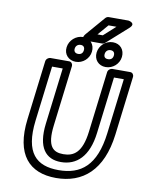

<svg xmlns="http://www.w3.org/2000/svg" viewBox="-107 -1061 894 1173"><g transform="rotate(10 340.0 -475.0)"><path d="M140 -287 182 -629H248L205 -278C187 -129 241 -64 336 -64C432 -64 505 -128 523 -278L566 -629H627L585 -287C560 -82 468 -13 330 -13C193 -13 115 -82 140 -287ZM90 -287C62 -62 158 37 323 37C489 37 607 -62 635 -287L680 -654C681 -665 673 -679 658 -679H547C536 -679 521 -669 519 -654L473 -278C457 -144 406 -114 342 -114C279 -114 238 -143 255 -278L301 -654C302 -665 294 -679 279 -679H163C152 -679 137 -669 135 -654ZM421 -871 478 -937H527L454 -871ZM350 -861C316 -821 365 -821 365 -821H458C464 -821 471 -823 476 -828L606 -944C645 -979 593 -987 593 -987H471C464 -987 456 -984 450 -977ZM325 -733C307 -733 297 -744 299 -761C301 -779 314 -790 332 -790C349 -790 358 -779 356 -761C354 -743 343 -733 325 -733ZM319 -683C363 -683 401 -717 406 -761C411 -805 383 -840 338 -840C294 -840 254 -805 249 -761C243 -716 275 -683 319 -683ZM510 -733C492 -733 483 -743 485 -761C487 -779 500 -790 517 -790C535 -790 544 -779 542 -761C540 -743 529 -733 510 -733ZM504 -683C549 -683 587 -717 592 -761C597 -805 569 -840 523 -840C478 -840 440 -805 435 -761C430 -717 460 -683 504 -683Z"/></g></svg>

Font: Falling Sky
Style: OuObl
Weight: 400
Designer: Paul D. Hunt
Foundry: Adobe Systems Incorporated
Version: Version 1.02